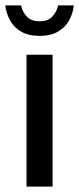

<svg xmlns="http://www.w3.org/2000/svg" viewBox="-20 -691 294 711"><path d="M78.1 0V-488.3H174.8V0ZM126.5 -558.1Q85.4 -558.1 58.6 -573.7Q31.7 -589.4 17.6 -615Q3.4 -640.6 -0.5 -670.9H58.1Q62.5 -647.9 78.9 -630.1Q95.2 -612.3 126.5 -612.3Q158.2 -612.3 174.3 -630.1Q190.4 -647.9 195.3 -670.9H253.4Q250 -640.6 235.6 -615Q221.2 -589.4 194.3 -573.7Q167.5 -558.1 126.5 -558.1Z"/></svg>

Font: Varta Light SemiBold
Style: Regular
Weight: 600
Version: Version 1.004